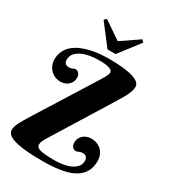

<svg xmlns="http://www.w3.org/2000/svg" viewBox="-222 -1040 1027 1156"><g transform="rotate(30 291.0 -462.0)"><path d="M324.2 -34.2Q350.6 -34.2 378.9 -38.3Q407.2 -42.5 430.7 -52.7Q454.1 -63 469.5 -79.8Q484.9 -96.7 484.9 -122.1Q484.9 -137.2 479.2 -144.5Q473.6 -151.9 466.8 -154.8Q459 -158.2 449.2 -157.2Q441.9 -157.2 436 -155.5Q430.2 -153.8 425 -151.6Q419.9 -149.4 415.3 -147.7Q410.6 -146 405.8 -146Q400.4 -146 395 -148.4Q389.6 -150.9 384.8 -155.8Q379.9 -160.6 377 -168.2Q374 -175.8 374 -186Q374 -205.6 381.3 -219.2Q388.7 -232.9 399.9 -241.7Q411.1 -250.5 424.8 -254.6Q438.5 -258.8 451.2 -258.8Q476.1 -258.8 494.9 -250.5Q513.7 -242.2 526.4 -228.5Q539.1 -214.8 545.4 -197Q551.8 -179.2 551.8 -160.2Q551.8 -111.8 531.2 -79.8Q510.7 -47.9 472.9 -28.8Q435.1 -9.8 381.3 -2Q327.6 5.9 261.2 5.9Q182.1 5.9 132.8 -0.2Q83.5 -6.3 56.2 -16.4Q28.8 -26.4 19.3 -39.1Q9.8 -51.8 9.8 -64.9Q9.8 -76.2 13.2 -88.4Q16.6 -100.6 24.2 -115.7Q31.7 -130.9 43.5 -150.6Q55.2 -170.4 71.8 -196.8L315.9 -586.9Q321.8 -596.7 328.1 -606.7Q334.5 -616.7 339.6 -626.2Q344.7 -635.7 347.9 -644Q351.1 -652.3 351.1 -658.2Q351.1 -670.9 338.9 -677.5Q326.7 -684.1 310.1 -686.8Q293.5 -689.5 276.4 -689.7Q259.3 -689.9 249 -689.9Q222.7 -689.9 193.8 -685.1Q165 -680.2 140.9 -669.2Q116.7 -658.2 100.8 -640.4Q85 -622.6 85 -596.2Q85 -581.5 90.6 -574.2Q96.2 -566.9 103 -564.5Q110.8 -561 121.1 -562Q127.9 -562 133.5 -563.7Q139.2 -565.4 144 -567.6Q148.9 -569.8 153.6 -571.5Q158.2 -573.2 163.1 -573.2Q166.5 -573.2 171.9 -570.8Q177.2 -568.4 182.1 -563.5Q187 -558.6 190.4 -551Q193.8 -543.5 193.8 -533.2Q193.8 -514.2 186.8 -500.7Q179.7 -487.3 168.7 -478.8Q157.7 -470.2 144.5 -466.1Q131.3 -461.9 119.1 -461.9Q94.7 -461.9 76.2 -470.7Q57.6 -479.5 45.2 -493.7Q32.7 -507.8 26.4 -524.9Q20 -542 20 -559.1Q20 -593.3 32.7 -619.4Q45.4 -645.5 67.1 -664.1Q88.9 -682.6 117.4 -695.1Q146 -707.5 177.7 -714.8Q209.5 -722.2 242.2 -725.1Q274.9 -728 305.2 -728Q363.3 -728 405 -723.1Q446.8 -718.3 473.6 -709.5Q500.5 -700.7 513.2 -688.5Q525.9 -676.3 525.9 -661.1Q525.9 -650.9 523.4 -639.6Q521 -628.4 514.9 -613.8Q508.8 -599.1 498.3 -580.3Q487.8 -561.5 472.2 -536.1L220.2 -128.9Q210.4 -113.3 203.1 -98.4Q195.8 -83.5 195.8 -70.8Q195.8 -60.1 202.9 -53Q210 -45.9 225.3 -41.7Q240.7 -37.6 265.1 -35.9Q289.6 -34.2 324.2 -34.2ZM267.1 -772 157.2 -915 172.4 -929.7 295.4 -845.7 418.5 -929.7 433.1 -915 323.2 -772Z"/></g></svg>

Font: Berkshire Swash
Style: Regular
Weight: 700
Designer: Astigmatic (AOETI)
Foundry: Astigmatic (AOETI)
Version: Version 1.000